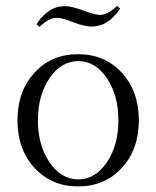

<svg xmlns="http://www.w3.org/2000/svg" viewBox="-20 -634 541 665"><path d="M297.4 -542Q271.5 -542 231 -558.1Q194.3 -572.3 176.3 -572.3Q149.4 -572.3 116.2 -540.5L106.4 -550.3Q147.5 -612.8 204.6 -612.8Q227.1 -612.8 271 -596.7Q310.5 -582.5 326.2 -582.5Q353.5 -582.5 385.7 -613.8L396 -604Q354.5 -542 297.4 -542ZM401.9 -52.5Q342.8 11.7 250.5 11.7Q158.2 11.7 99.4 -52.5Q40.5 -116.7 40.5 -217.3Q40.5 -317.9 99.4 -382.1Q158.2 -446.3 250.5 -446.3Q342.8 -446.3 401.9 -382.1Q460.9 -317.9 460.9 -217.3Q460.9 -116.7 401.9 -52.5ZM390.1 -217.3Q390.1 -304.2 350.1 -363.3Q310.1 -422.4 251 -422.4Q191.9 -422.4 151.6 -363.3Q111.3 -304.2 111.3 -217.3Q111.3 -130.9 151.6 -71.8Q191.9 -12.7 251 -12.7Q310.1 -12.7 350.1 -71.8Q390.1 -130.9 390.1 -217.3Z"/></svg>

Font: Elstob Light
Style: Regular
Weight: 300
Designer: Peter S. Baker
Version: Version 1.015